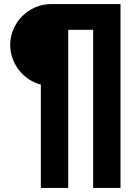

<svg xmlns="http://www.w3.org/2000/svg" viewBox="-20 -720 680 940"><path d="M180 200V-306Q148 -314 120.5 -332.5Q93 -351 73 -376.5Q53 -402 41.5 -434Q30 -466 30 -500Q30 -541 46 -577.5Q62 -614 89 -641Q116 -668 152.5 -684Q189 -700 230 -700H570V200H436V-574H314V200Z"/></svg>

Font: Golos Text VF
Style: Regular
Weight: 400
Designer: A.Korolkova, Vitaly Kuzmin
Foundry: ParaType Ltd
Version: Version 2.003